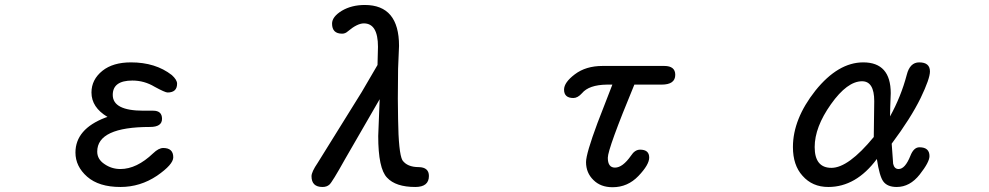

<svg xmlns="http://www.w3.org/2000/svg" viewBox="-20 -742 4040 784"><path d="M335.9 -20.5Q288.1 -62.5 288.1 -119.1Q288.1 -214.8 410.2 -261.7L418.9 -264.6Q353.5 -303.7 353.5 -364.3Q353.5 -417 398.4 -453.1Q441.4 -487.3 514.6 -487.3Q615.2 -487.3 681.6 -435.5Q703.1 -416 703.1 -400.4Q703.1 -364.3 664.1 -364.3Q654.3 -364.3 611.3 -387.7Q569.3 -413.1 520.5 -413.1Q440.4 -413.1 440.4 -354.5Q440.4 -290 565.4 -290H605.5Q641.6 -290 641.6 -256.8Q641.6 -223.6 592.8 -223.6Q377 -223.6 377 -123Q377 -91.8 406.2 -72.3Q435.5 -51.8 471.7 -51.8Q538.1 -51.8 605.5 -116.2Q627.9 -137.7 646.5 -137.7Q687.5 -137.7 687.5 -99.6Q687.5 -70.3 621.1 -24.4Q552.7 21.5 471.7 21.5Q383.8 21.5 335.9 -20.5Z M1252 -22.5Q1252 -40 1277.3 -77.1L1457 -366.2L1521.5 -476.6L1523.4 -550.8Q1523.4 -646.5 1465.8 -646.5Q1438.5 -646.5 1399.4 -613.3Q1389.6 -604.5 1377 -604.5Q1335.9 -604.5 1335.9 -645.5Q1335.9 -673.8 1376 -698.2Q1416 -721.7 1469.7 -721.7Q1609.4 -721.7 1609.4 -554.7L1605.5 -460.9L1604.5 -338.9L1605.5 -255.9Q1607.4 -117.2 1623 -87.9Q1642.6 -59.6 1690.4 -59.6Q1731.4 -58.6 1731.4 -23.4Q1731.4 21.5 1675.8 21.5Q1595.7 21.5 1560.5 -16.6Q1524.4 -53.7 1524.4 -186.5L1530.3 -336.9L1388.7 -91.8Q1335.9 2.9 1325.2 11.7Q1314.5 21.5 1296.9 21.5Q1252 21.5 1252 -22.5Z M2403.3 -6.8Q2373 -36.1 2373 -80.1Q2373 -114.3 2419.9 -240.2L2480.5 -396.5H2458Q2384.8 -395.5 2356.4 -361.3Q2338.9 -341.8 2321.3 -341.8Q2283.2 -341.8 2283.2 -376Q2283.2 -405.3 2327.1 -438.5Q2372.1 -472.7 2440.4 -472.7H2692.4Q2737.3 -472.7 2737.3 -436.5Q2737.3 -396.5 2681.6 -396.5H2570.3Q2461.9 -134.8 2461.9 -97.7Q2461.9 -57.6 2491.2 -57.6Q2522.5 -57.6 2556.6 -106.4Q2572.3 -130.9 2593.8 -130.9Q2630.9 -130.9 2630.9 -98.6Q2630.9 -69.3 2586.9 -23.4Q2543 22.5 2481.4 22.5Q2432.6 22.5 2403.3 -6.8Z M3256.8 -24.4Q3217.8 -67.4 3217.8 -141.6Q3217.8 -255.9 3309.6 -372.1Q3402.3 -487.3 3504.9 -487.3Q3617.2 -487.3 3617.2 -361.3L3615.2 -306.6L3614.3 -266.6Q3659.2 -347.7 3682.6 -436.5Q3695.3 -487.3 3733.4 -487.3Q3777.3 -487.3 3777.3 -450.2Q3777.3 -420.9 3739.3 -341.8Q3699.2 -259.8 3621.1 -155.3L3627 -73.2Q3631.8 -51.8 3649.4 -51.8Q3675.8 -51.8 3697.3 -105.5Q3710.9 -140.6 3734.4 -140.6Q3775.4 -140.6 3775.4 -104.5Q3775.4 -80.1 3735.4 -29.3Q3695.3 21.5 3641.6 21.5Q3603.5 21.5 3586.9 -1Q3571.3 -21.5 3560.5 -92.8Q3475.6 21.5 3362.3 21.5Q3296.9 21.5 3256.8 -24.4ZM3547.9 -182.6 3549.8 -329.1Q3549.8 -410.2 3500 -410.2Q3439.5 -410.2 3373 -316.4Q3306.6 -222.7 3306.6 -141.6Q3306.6 -56.6 3375 -56.6Q3444.3 -56.6 3547.9 -182.6Z"/></svg>

Font: KTXP_ComRound
Style: Medium
Weight: 500
Version: Version 1.01;May 16, 2022;FontCreator 13.0.0.2683 64-bit